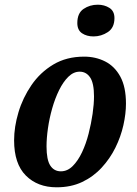

<svg xmlns="http://www.w3.org/2000/svg" viewBox="-20 -787 581 817"><path d="M221 10Q140 10 90 -40Q40 -90 40 -190Q40 -247 58.5 -309Q77 -371 114 -425Q151 -479 207 -512.5Q263 -546 338 -546Q387 -546 427.5 -525.5Q468 -505 492 -461Q516 -417 516 -346Q516 -303 505 -254Q494 -205 471 -158.5Q448 -112 412.5 -73.5Q377 -35 329.5 -12.5Q282 10 221 10ZM239 -58Q267 -58 289.5 -80.5Q312 -103 329 -139Q346 -175 357 -218Q368 -261 374 -302.5Q380 -344 380 -377Q380 -433 363.5 -457.5Q347 -482 319 -482Q293 -482 271 -460.5Q249 -439 231.5 -403.5Q214 -368 202 -325.5Q190 -283 184 -241Q178 -199 178 -164Q178 -107 194 -82.5Q210 -58 239 -58ZM378 -632Q349 -632 329 -645.5Q309 -659 309 -689Q309 -731 335.5 -749Q362 -767 396 -767Q424 -767 445.5 -753.5Q467 -740 467 -710Q467 -669 439 -650.5Q411 -632 378 -632Z"/></svg>

Font: Noto Serif Condensed
Style: Bold Italic
Weight: 700
Width: 3
Italic angle: -12°
Designer: Monotype Design Team
Foundry: Monotype Imaging Inc.
Version: Version 2.014